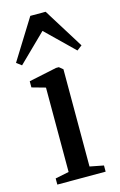

<svg xmlns="http://www.w3.org/2000/svg" viewBox="-136 -850 563 902"><g transform="rotate(-15 145.0 -399.0)"><path d="M26 0V-30L92.5 -43.5V-454L26.5 -472.5V-502.5L162 -531H175.5L194 -516V-43L261 -30V0ZM11 -584 -13.5 -602.5 108.5 -798.5H183L305 -602.5L280.5 -584L145.5 -715.5Z"/></g></svg>

Font: Merriweather 96pt
Style: Regular
Weight: 400
Version: Version 2.100